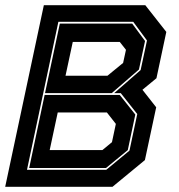

<svg xmlns="http://www.w3.org/2000/svg" viewBox="-32 -720 688 740"><path d="M-12 0 137 -700H528L609 -597L571 -418.5L517 -374L570 -306.5L526.5 -103L401.5 0ZM72 -65.5H377.5L467 -139.5L497 -280.5L433.5 -361H408L510 -450L534.5 -564L481.5 -636H193ZM80.5 -72.5 140 -354H429.5L489.5 -278.5L460.5 -141.5L376.5 -72.5ZM141.5 -361 198.5 -629H477.5L527 -562L503.5 -452L398.5 -361ZM159.5 -141.5H362.5L399.5 -172L414.5 -242.5L380 -286.5H190.5ZM220.5 -428H382L442.5 -477.5L453.5 -528L429.5 -558.5H248.5Z"/></svg>

Font: Tourney Thin ExtraBold
Style: Italic
Weight: 800
Italic angle: -12°
Version: Version 1.015